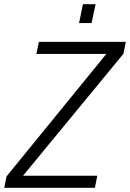

<svg xmlns="http://www.w3.org/2000/svg" viewBox="-55 -888 615 908"><path d="M529 -634 54 -57H405L394 0H-35L-24 -54L448 -633H117L129 -690H540ZM337 -868H397L378 -779H319Z"/></svg>

Font: Decalotype Light Italic
Style: Regular
Weight: 300
Italic angle: -12°
Designer: Alfredo Marco Pradil
Foundry: Alfredo Marco Pradil
Version: Version 1.0